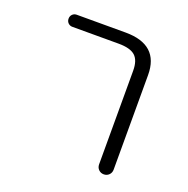

<svg xmlns="http://www.w3.org/2000/svg" viewBox="-100 -640 700 714"><g transform="rotate(20 250.0 -283.5)"><path d="M85.9 -497.1Q76.2 -497.1 69.3 -503.9Q62.5 -510.7 62.5 -521Q62.5 -531.2 69.3 -538.1Q76.2 -544.9 85.9 -544.9H279.3Q412.1 -544.9 412.1 -424.8V-50.8Q412.1 -38.1 403.8 -29.8Q395.5 -21.5 383.3 -21.5Q371.1 -21.5 362.8 -29.8Q354.5 -38.1 354.5 -50.8V-420.9Q354.5 -461.9 335 -479.5Q315.4 -497.1 269.5 -497.1Z"/></g></svg>

Font: Rounded-X Mgen+ 1mn light
Style: Regular
Weight: 200
Designer: [Source Han Sans]
Ryoko NISHIZUKA  (kana & ideographs); Paul D. Hunt (Latin, Greek & Cyrillic); Wenlong ZHANG  (bopomofo
Version: Version 1.059.20150602